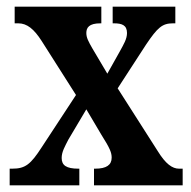

<svg xmlns="http://www.w3.org/2000/svg" viewBox="-20 -556 574 576"><path d="M9 0H218V-50H215C179 -50 165 -60 165 -82C165 -101 175 -117 185 -137L239 -228L284 -152C310 -111 315 -98 315 -83C315 -61 299 -50 266 -50H262V0H528V-50H517C497 -50 477 -64 453 -103L333 -291L418 -422C453 -474 467 -486 499 -486H506V-536H318V-486H322C345 -486 361 -481 361 -457C361 -439 351 -423 339 -401L302 -335L257 -411C245 -432 239 -443 239 -457C239 -473 247 -486 281 -486H284V-536H24V-486H35C61 -486 82 -469 105 -433L208 -271L105 -114C72 -63 56 -50 17 -50H9Z"/></svg>

Font: Noto Serif Sinhala ExtraCondensed
Style: Bold
Weight: 700
Width: 2
Designer: Jelle Bosma - Monotype Design Team
Foundry: Monotype Imaging Inc.
Version: Version 2.007